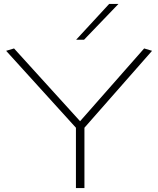

<svg xmlns="http://www.w3.org/2000/svg" viewBox="-20 -951 801 971"><path d="M364 0V-305L11 -694L51 -706L385 -338L709 -706L749 -694L407 -305V0ZM365 -750 532 -931H579L405 -750Z"/></svg>

Font: Georama Extended ExtraLight
Style: Regular
Weight: 200
Width: 7
Designer: Jean-Baptiste Levee
Foundry: Production Type
Version: Version 1.000